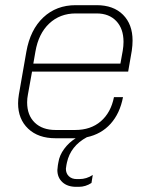

<svg xmlns="http://www.w3.org/2000/svg" viewBox="-20 -527 578 743"><path d="M493 -370Q493 -352 490 -331L476 -250H104L88 -161Q85 -146 85 -131Q85 -81 114.5 -52.5Q144 -24 195 -24H271Q331 -24 370 -57.5Q409 -91 421 -151H456Q444 -88 408 -48Q372 -8 316 4Q253 38 239 102L237 112Q235 122 235 126Q235 144 246.5 155Q258 166 277 166H287Q315 166 339 150L334 181Q311 196 285 196H275Q241 196 221.5 178Q202 160 202 131Q202 126 204 112L206 101Q210 74 228.5 49Q247 24 273 8H271H195Q128 8 89 -29Q50 -66 50 -127Q50 -143 53 -161L82 -327Q97 -412 147.5 -459.5Q198 -507 273 -507H354Q419 -507 456 -470Q493 -433 493 -370ZM458 -365Q458 -416 430 -445.5Q402 -475 354 -475H273Q212 -475 170.5 -436Q129 -397 117 -327L109 -281H446L455 -331Q458 -349 458 -365Z"/></svg>

Font: Bai Jamjuree ExtraLight
Style: Italic
Weight: 275
Italic angle: -10°
Version: Version 1.000; ttfautohint (v1.6)